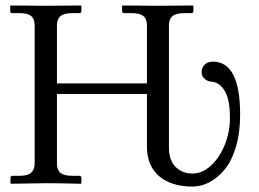

<svg xmlns="http://www.w3.org/2000/svg" viewBox="-20 -666 940 698"><path d="M514.2 -132.8V-324.2H187V-71.8Q187 -48.3 199.7 -37.6Q212.4 -26.9 242.2 -26.9H268.1Q275.9 -26.9 275.9 -19V0L273.9 2Q188 0 147.9 0L20 2L18.1 0V-19Q18.1 -26.9 24.9 -26.9H51.8Q81.1 -26.9 93.5 -38.3Q106 -49.8 106 -71.8V-574.2Q106 -597.2 93.3 -607.7Q80.6 -618.2 51.8 -618.2H24.9Q17.1 -618.2 17.1 -626V-645L19 -646Q106 -645 145 -645L273.9 -646L275.9 -645V-626Q275.9 -618.2 268.1 -618.2H242.2Q212.4 -618.2 199.7 -607.2Q187 -596.2 187 -574.2V-362.8H514.2V-574.2Q514.2 -597.2 501.2 -607.7Q488.3 -618.2 459 -618.2H433.1Q423.8 -618.2 423.8 -626V-645L425.8 -646Q512.7 -645 551.8 -645L681.2 -646L683.1 -645V-626Q683.1 -618.2 674.8 -618.2H648.9Q619.1 -618.2 606.7 -607.2Q594.2 -596.2 594.2 -574.2V-129.9Q594.2 -83 618.4 -59.1Q642.6 -35.2 680.2 -35.2Q716.3 -35.2 748 -65.2Q779.8 -95.2 797.9 -141.6Q815.9 -188 815.9 -236.8Q815.9 -302.7 798.3 -333.3Q780.8 -363.8 754.9 -368.2Q746.1 -369.1 738.3 -371.1Q730.5 -373 721.7 -381.8Q712.9 -390.6 712.9 -404.8Q712.9 -419.4 723.9 -430.7Q734.9 -441.9 753.9 -441.9Q853 -441.9 853 -249Q853 -183.1 837.4 -131.3Q821.8 -79.6 796.4 -49.3Q771 -19 741.2 -3.4Q711.4 12.2 680.2 12.2Q602.1 12.2 558.1 -25.9Q514.2 -64 514.2 -132.8Z"/></svg>

Font: Linux Biolinum G
Style: Regular
Weight: 400
Designer: Philipp H. Poll
Foundry: Philipp H. Poll
Version: Version 1.1.0 ; ttfautohint (v1.6)